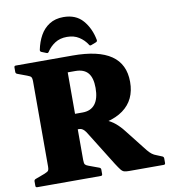

<svg xmlns="http://www.w3.org/2000/svg" viewBox="-103 -1083 1044 1172"><g transform="rotate(-10 419.0 -497.5)"><path d="M369 -995Q446 -995 489 -945.5Q532 -896 546 -823Q548 -813 539 -809L508 -797Q498 -793 494 -802Q475 -832 444 -852Q413 -872 369 -872Q326 -872 295 -852Q264 -832 244 -801Q239 -793 230 -797L200 -809Q191 -813 193 -823Q203 -872 224.5 -910.5Q246 -949 282 -972Q318 -995 369 -995ZM337 -305V-401H384Q435 -401 461.5 -435Q488 -469 488 -535Q488 -598 462.5 -628Q437 -658 384 -658H337V-754H384Q544 -754 623 -699.5Q702 -645 702 -535Q702 -423 621 -364Q540 -305 384 -305ZM119 0V-754H337V0ZM601 0Q583 0 572 -3Q561 -6 551 -18.5Q541 -31 523 -59L396 -263Q385 -282 376.5 -290.5Q368 -299 360.5 -302Q353 -305 345 -305L426 -348Q477 -345 512 -331Q547 -317 573 -295Q599 -273 622 -243L729 -107Q743 -90 755.5 -80.5Q768 -71 783 -66L817 -52Q826 -48 826 -38V-10Q826 0 816 0ZM32 0Q22 0 22 -10V-38Q22 -47 31 -51L90 -73Q110 -81 114.5 -88Q119 -95 119 -111V-201H337V-115Q337 -93 342.5 -86.5Q348 -80 362 -75L427 -51Q436 -47 436 -38V-10Q436 0 426 0ZM22 -744Q22 -754 32 -754H337V-553H119V-643Q119 -659 114.5 -666.5Q110 -674 90 -681L31 -703Q22 -707 22 -716Z"/></g></svg>

Font: Hahmlet Black
Style: Regular
Weight: 900
Version: Version 1.002